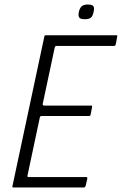

<svg xmlns="http://www.w3.org/2000/svg" viewBox="-20 -829 539 849"><path d="M40 0Q37 0 35.5 -1.5Q34 -3 35 -6L176 -667Q176 -673 183 -673H494Q498 -673 498.5 -672Q499 -671 498 -666L492 -633Q490 -629 489 -627.5Q488 -626 484 -626H230Q226 -626 224.5 -624Q223 -622 222 -619L169 -370Q168 -367 170 -364.5Q172 -362 175 -362H382Q387 -362 387.5 -361Q388 -360 387 -355L381 -323Q380 -319 378.5 -317.5Q377 -316 373 -316H164Q160 -316 158.5 -314.5Q157 -313 156 -309L102 -55Q101 -51 101.5 -48.5Q102 -46 108 -46H360Q365 -46 365.5 -45Q366 -44 366 -39L359 -8Q357 -3 355.5 -1.5Q354 0 350 0ZM394 -777Q391 -760 383 -752Q375 -744 355 -744Q335 -744 330 -752Q325 -760 329 -777Q332 -792 340.5 -800.5Q349 -809 369 -809Q389 -809 393.5 -800.5Q398 -792 394 -777Z"/></svg>

Font: Glory Thin Light
Style: Italic
Weight: 300
Italic angle: -12°
Version: Version 1.011